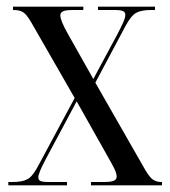

<svg xmlns="http://www.w3.org/2000/svg" viewBox="-20 -556 510 576"><path d="M5 0V-10H18Q48 -10 63.5 -19Q79 -28 96 -61L204 -262L80 -478Q63 -509 52 -517.5Q41 -526 21 -526H19V-536H230V-526H200Q177 -526 169 -522Q161 -518 161 -510Q161 -494 185 -452L260 -319L332 -453Q343 -474 349.5 -488.5Q356 -503 356 -512Q356 -519 349.5 -522.5Q343 -526 322 -526H274V-536H445V-526H433Q404 -526 388.5 -517.5Q373 -509 356 -477L266 -308L409 -58Q426 -27 437 -18.5Q448 -10 464 -10H466V0H253V-10H290Q314 -10 322 -14Q330 -18 330 -26Q330 -36 323 -50Q316 -64 304 -85L210 -252L118 -80Q95 -37 95 -24Q95 -16 101.5 -13Q108 -10 126 -10H181V0Z"/></svg>

Font: Noto Serif Display ExtraCondensed
Style: Regular
Weight: 400
Width: 2
Designer: Monotype Design Team
Foundry: Monotype Imaging Inc.
Version: Version 2.009